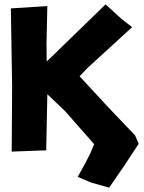

<svg xmlns="http://www.w3.org/2000/svg" viewBox="-20 -698 667 889"><path d="M30.3 -659.2 36.1 -298.8 34.2 3.9 194.3 -2V-20.5L199.2 -261.7L281.2 -183.6L416 -30.3L396.5 15.6L371.1 64.5L339.8 121.1L402.3 147.5L485.4 170.9L552.7 73.2L622.1 -32.2L605.5 -71.3L561.5 -117.2L481.4 -201.2L348.6 -344.7L385.7 -383.8L591.8 -572.3L543.9 -609.4L468.8 -677.7L196.3 -413.1L195.3 -494.1L199.2 -669.9Z"/></svg>

Font: MaokenAssortedSans-Lite
Style: Lite
Weight: 400
Version: Version 1.400